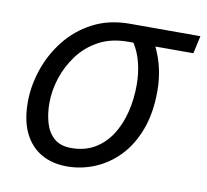

<svg xmlns="http://www.w3.org/2000/svg" viewBox="-65 -589 724 672"><g transform="rotate(10 297.5 -253.0)"><path d="M214 12Q161 12 122 -10.5Q83 -33 61.5 -77Q40 -121 40 -187Q40 -243 59.5 -301.5Q79 -360 117.5 -409Q156 -458 213 -488Q270 -518 345 -518H595L581 -455H446Q463 -420 471.5 -381.5Q480 -343 480 -303Q480 -224 457.5 -164.5Q435 -105 397 -66Q359 -27 311.5 -7.5Q264 12 214 12ZM217 -54Q265 -54 300.5 -75Q336 -96 359 -132Q382 -168 393.5 -214Q405 -260 405 -311Q405 -351 396 -388Q387 -425 368 -455H349Q290 -455 246 -431.5Q202 -408 173 -369Q144 -330 129.5 -285Q115 -240 115 -196Q115 -158 124.5 -125.5Q134 -93 156.5 -73.5Q179 -54 217 -54Z"/></g></svg>

Font: Ubuntu Sans
Style: Italic
Weight: 400
Italic angle: -13.5°
Designer: Dalton Maag Ltd
Foundry: Dalton Maag Ltd
Version: Version 1.006